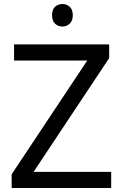

<svg xmlns="http://www.w3.org/2000/svg" viewBox="-20 -935 612 955"><path d="M533 0H38V-68L414 -634H50V-714H523V-646L147 -80H533ZM291 -915Q311 -915 326.5 -901.5Q342 -888 342 -859Q342 -831 326.5 -817Q311 -803 291 -803Q269 -803 254 -817Q239 -831 239 -859Q239 -888 254 -901.5Q269 -915 291 -915Z"/></svg>

Font: Noto Sans Tai Le
Style: Regular
Weight: 400
Designer: Monotype Design Team
Foundry: Monotype Imaging Inc.
Version: Version 2.002; ttfautohint (v1.8.4.7-5d5b)